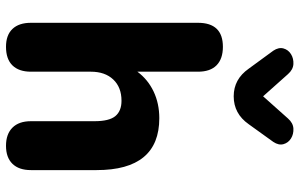

<svg xmlns="http://www.w3.org/2000/svg" viewBox="-199 -790 998 640"><g transform="rotate(90 300.0 -470.0)"><path d="M301 -750Q244 -750 209 -800L149 -882Q137 -900 141.5 -916Q146 -932 160.5 -941Q175 -950 193.5 -949Q212 -948 227 -931L301 -848L375 -931Q390 -948 408.5 -949Q427 -950 441.5 -941Q456 -932 460.5 -916Q465 -900 453 -882L394 -800Q359 -750 301 -750ZM136 9Q97 9 76.5 -12.5Q56 -34 56 -74V-631Q56 -714 136 -714Q176 -714 197.5 -693Q219 -672 219 -631V-429Q245 -464 285 -483Q325 -502 374 -502Q547 -502 547 -293V-74Q547 -34 526 -12.5Q505 9 466 9Q427 9 405.5 -12.5Q384 -34 384 -74V-286Q384 -335 367 -355.5Q350 -376 316 -376Q271 -376 245 -348.5Q219 -321 219 -274V-74Q219 -34 198 -12.5Q177 9 136 9Z"/></g></svg>

Font: Chiron GoRound TC EB
Style: Regular
Weight: 700
Designer: Ryoko NISHIZUKA 西塚涼子 (kana, bopomofo & ideographs); Paul D. Hunt (Latin, Greek & Cyrillic); Sandoll Communications 산돌커뮤니
Foundry: Adobe
Version: Version 1.000;hotconv 1.1.1;makeotfexe 2.6.0